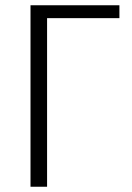

<svg xmlns="http://www.w3.org/2000/svg" viewBox="-20 -710 502 730"><path d="M434 -641V-690H96V0H159V-641Z"/></svg>

Font: Repo Light
Style: Regular
Weight: 300
Designer: Stefan Peev
Foundry: Context Ltd
Version: Version 001.502